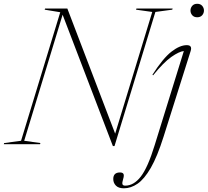

<svg xmlns="http://www.w3.org/2000/svg" viewBox="-63 -760 1095 1012"><path d="M756 -697 540.5 10H532L267 -682.5L64.5 -18L150 -6L148 0H-43L-41 -6L48 -18L254.5 -695.5L172.5 -709L174.5 -715H292L544 -55.5L739.5 -697L654 -709L656 -715H847L845 -709ZM941 -704.5Q941 -718.5 950.2 -729.2Q959.5 -740 976.5 -740Q993.5 -740 1002.8 -729.2Q1012 -718.5 1012 -704.5Q1012 -690.5 1002.8 -679.8Q993.5 -669 976.5 -669Q959.5 -669 950.2 -679.8Q941 -690.5 941 -704.5ZM799 -39Q766 65.5 731.8 124.8Q697.5 184 662.2 208.2Q627 232.5 590 232.5Q561.5 232.5 547.8 218.2Q534 204 534 183.5Q534 149 569.5 149Q583.5 149 587.8 156.8Q592 164.5 586 184Q580 203.5 582.5 211Q585 218.5 597 218.5Q642 218.5 679 171Q716 123.5 752.5 4.5L906 -491Q881 -488.5 840.2 -460Q799.5 -431.5 744 -363L740.5 -366Q796.5 -453.5 840.8 -487.8Q885 -522 921.5 -522Q951.5 -522 942 -491.5Z"/></svg>

Font: Newsreader 72pt ExtraLight
Style: Italic
Weight: 275
Italic angle: -17°
Designer: Hugues Gentile
Foundry: Production Type
Version: Version 1.003; ttfautohint (v1.8.3)